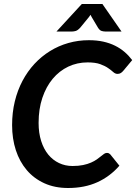

<svg xmlns="http://www.w3.org/2000/svg" viewBox="-20 -932 681 960"><path d="M342.5 -102Q373 -102 395.5 -106.8Q418 -111.5 435 -119Q452 -126.5 463.8 -134.8Q475.5 -143 484.5 -150.5Q493.5 -158 500.5 -162.8Q507.5 -167.5 514.5 -167.5Q521 -167.5 525 -165Q529 -162.5 531.5 -160L577 -103.5Q530 -49.5 466.5 -20.8Q403 8 320.5 8Q253.5 8 201.5 -15.8Q149.5 -39.5 113.8 -81.5Q78 -123.5 59.2 -181Q40.5 -238.5 40.5 -306.5Q40.5 -369 54 -424.8Q67.5 -480.5 92.5 -527.8Q117.5 -575 152.2 -612.5Q187 -650 229.8 -676.5Q272.5 -703 321.8 -717Q371 -731 424.5 -731Q464 -731 496.5 -723.8Q529 -716.5 555.2 -703.5Q581.5 -690.5 602.8 -672.2Q624 -654 641 -631.5L596 -577.5Q591 -571.5 584.2 -567Q577.5 -562.5 567.5 -562.5Q556.5 -562.5 546.5 -571.5Q536.5 -580.5 521.2 -591.2Q506 -602 481.8 -611Q457.5 -620 418 -620Q366 -620 321.2 -598.8Q276.5 -577.5 243.5 -538Q210.5 -498.5 191.8 -442.8Q173 -387 173 -317.5Q173 -267 185.8 -227Q198.5 -187 221.2 -159.2Q244 -131.5 275 -116.8Q306 -102 342.5 -102ZM587.5 -774.5H505Q498 -774.5 488.2 -777.2Q478.5 -780 470 -793.5L438.5 -846.5Q437 -849.5 435.5 -852.2Q434 -855 432.5 -858Q429.5 -853 424.5 -846.5L381 -793.5Q368.5 -780 358.5 -777.2Q348.5 -774.5 341.5 -774.5H262.5L389 -912H492Z"/></svg>

Font: Lato 2
Style: Bold Italic
Weight: 700
Italic angle: -7°
Designer: Lukasz Dziedzic with Adam Twardoch and Botio Nikoltchev
Foundry: tyPoland Lukasz Dziedzic
Version: Version 2.015; 2015-08-06; http://www.latofonts.com/